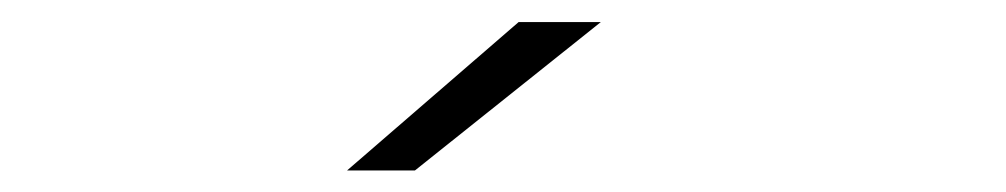

<svg xmlns="http://www.w3.org/2000/svg" viewBox="-20 -722 912 174"><path d="M356 -567.5H294.5L450 -702H524.5Z"/></svg>

Font: Trispace SemiExpanded ExtraLight
Style: Regular
Weight: 200
Width: 6
Designer: Tyler Finck
Foundry: Etcetera Type Company
Version: Version 1.210; ttfautohint (v1.8.3)